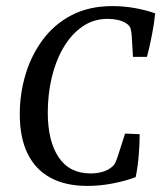

<svg xmlns="http://www.w3.org/2000/svg" viewBox="-20 -600 541 631"><path d="M267 11Q196 11 146.5 -15.5Q97 -42 71 -94.5Q45 -147 45 -225Q45 -292 64 -355.5Q83 -419 121 -470Q159 -521 216 -550.5Q273 -580 350 -580Q386 -580 423 -573.5Q460 -567 490 -556Q487 -525 479.5 -486Q472 -447 463 -413H417L413 -481Q412 -496 409 -506.5Q406 -517 392 -525Q369 -538 334 -538Q287 -538 250.5 -512.5Q214 -487 188.5 -443.5Q163 -400 150 -345Q137 -290 137 -230Q137 -137 172.5 -83.5Q208 -30 278 -30Q297 -30 314 -34.5Q331 -39 342 -47Q354 -55 358.5 -64.5Q363 -74 367 -86L391 -161L439 -159Q439 -128 436 -90.5Q433 -53 426 -18Q392 -5 350 3Q308 11 267 11Z"/></svg>

Font: Yrsa
Style: Italic
Weight: 400
Italic angle: -7.10001°
Designer: Anna Giedrys (Yrsa+Rasa design), David Brezina (Yrsa art-direction, Rasa art-direction, design)
Foundry: Rosetta Type Foundry
Version: Version 2.004